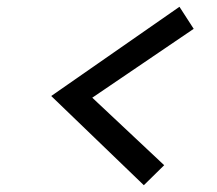

<svg xmlns="http://www.w3.org/2000/svg" viewBox="-20 -631 639 566"><path d="M404 -85 131 -348 509 -611 551 -546 252 -343 464 -144Z"/></svg>

Font: Red Hat Display SemiBold
Style: Italic
Weight: 600
Italic angle: -12°
Designer: Pentagram, MCKL
Foundry: Pentagram, MCKL
Version: Version 1.023